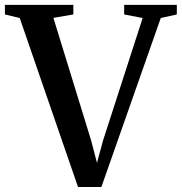

<svg xmlns="http://www.w3.org/2000/svg" viewBox="-38 -763 742 784"><path d="M-18 -704V-743H261.5V-704L180 -690L334 -190L358 -98L383 -190L544.5 -689.5L469 -704V-743H684V-704L618.5 -689.5L376 0.5H280.5L42.5 -689.5Z"/></svg>

Font: Merriweather 72pt SemiBold
Style: Regular
Weight: 600
Version: Version 2.100